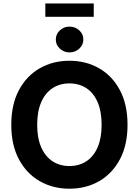

<svg xmlns="http://www.w3.org/2000/svg" viewBox="-20 -1092 810 1121"><path d="M385.4 9.8Q289 9.8 212.1 -34.2Q135.1 -78.2 90.5 -161.7Q45.9 -245.1 45.9 -363.3Q45.9 -482.2 90.5 -565.8Q135.1 -649.4 212.1 -693.3Q289 -737.3 385.4 -737.3Q481.9 -737.3 558.6 -693.3Q635.3 -649.4 679.9 -565.8Q724.6 -482.2 724.6 -363.3Q724.6 -244.9 679.9 -161.4Q635.3 -77.9 558.6 -34.1Q481.9 9.8 385.4 9.8ZM385.4 -122.6Q442 -122.6 484.2 -150.3Q526.4 -177.9 549.9 -231.7Q573.3 -285.5 573.3 -363.3Q573.3 -441.7 549.9 -495.7Q526.4 -549.6 484.2 -577.3Q442 -605 385.4 -605Q329 -605 286.7 -577.2Q244.3 -549.4 220.7 -495.4Q197.1 -441.5 197.1 -363.3Q197.1 -285.5 220.7 -231.9Q244.3 -178.2 286.7 -150.4Q329 -122.6 385.4 -122.6ZM386.1 -786.1Q353 -786.1 329.4 -808.2Q305.8 -830.3 305.8 -861.3Q305.8 -892.9 329.4 -914.7Q353 -936.6 386.1 -936.6Q419.3 -936.6 443 -914.7Q466.6 -892.9 466.6 -861.3Q466.6 -830.3 443 -808.2Q419.3 -786.1 386.1 -786.1ZM527.3 -1071.6V-993.8H244.6V-1071.6Z"/></svg>

Font: Adwaita Sans
Style: Regular
Weight: 400
Designer: Rasmus Andersson
Foundry: rsms
Version: Version 4.001;git-9221beed3